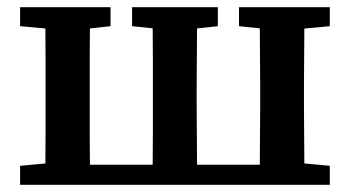

<svg xmlns="http://www.w3.org/2000/svg" viewBox="-20 -515 974 535"><path d="M106 0Q106 -30 106.5 -67.5Q107 -105 107 -144Q107 -183 107 -218V-277Q107 -312 107 -351Q107 -390 106.5 -427.5Q106 -465 106 -495H231Q231 -465 230.5 -427.5Q230 -390 230 -351Q230 -312 230 -277V-218Q230 -183 230 -144Q230 -105 230.5 -67.5Q231 -30 231 0ZM405 0Q405 -30 405.5 -67.5Q406 -105 406 -144Q406 -183 406 -218V-277Q406 -312 406 -351Q406 -390 405.5 -427.5Q405 -465 405 -495H530Q529 -465 529 -427.5Q529 -390 528.5 -351Q528 -312 528 -277V-218Q528 -183 528.5 -144Q529 -105 529 -67.5Q529 -30 530 0ZM703 0Q704 -30 704 -67.5Q704 -105 704.5 -144Q705 -183 705 -218V-277Q705 -312 704.5 -351Q704 -390 704 -427.5Q704 -465 703 -495H829Q828 -465 828 -427.5Q828 -390 827.5 -351Q827 -312 827 -277V-218Q827 -183 827.5 -144Q828 -105 828 -67.5Q828 -30 829 0ZM36 -442V-495H288V-442L195 -432H146ZM348 -442V-495H587V-442L493 -432H445ZM646 -442V-495H899V-442L791 -432H742ZM36 0V-53L144 -63H163V0ZM772 0V-63H791L899 -53V0ZM194 0V-56H740V0Z"/></svg>

Font: Source Serif 4 SemiBold
Style: Regular
Weight: 600
Designer: Frank Grießhammer
Foundry: Adobe Systems Incorporated
Version: Version 4.004;hotconv 1.0.116;makeotfexe 2.5.65601